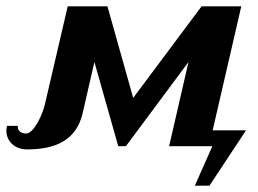

<svg xmlns="http://www.w3.org/2000/svg" viewBox="-66 -460 811 604"><path d="M194 -104 231 -265 306 0H330L527 -265L466 0H602L547 124H593L708 -50H603L693 -440H568L353 -152L272 -440H147L76 -135C68 -98 40 -40 16 -40C0 -40 -10 -49 -10 -60V-64H-44C-45 -59 -46 -54 -46 -49C-46 -16 -20 10 19 10C106 10 174 -17 194 -104Z"/></svg>

Font: Pfennig
Style: BoldItalic
Weight: 700
Italic angle: -13°
Version: Version 20100423